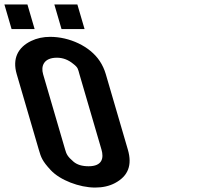

<svg xmlns="http://www.w3.org/2000/svg" viewBox="-229 -839 964 865"><path d="M-2.8 -673C-34.5 -673 -63.1 -666.8 -88.6 -654.5C-148.1 -625.8 -174.2 -575.2 -153.7 -505L-54.3 -165C-44.1 -130.2 -39.2 -114.3 -0.4 -72.5C41.2 -27.6 128.6 6 199.5 6C233.6 6 263.3 -0.7 288.6 -14C348.7 -45.7 367.4 -95.2 347 -165L247.6 -505C241.3 -526.3 232.3 -546 220.3 -564C175.8 -631.2 83.3 -673 -2.8 -673ZM100.1 -552C123.9 -533.9 122.2 -527.6 128.8 -505L228.2 -165C239.3 -127.2 232.1 -90 170.1 -90C141 -90 118.4 -96.8 102.3 -110.5C74.7 -133.9 70.2 -145.4 64.5 -165L-34.9 -505C-45.4 -540.7 -32.2 -579 27.2 -579C53.9 -579 78.2 -570 100.1 -552ZM48.2 -708H152L119.5 -819H15.8ZM-176.8 -708H-73L-105.5 -819H-209.2Z"/></svg>

Font: Din Kursivschrift
Style: BreitLeft
Weight: 400
Version: Version 1.089